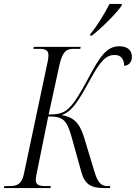

<svg xmlns="http://www.w3.org/2000/svg" viewBox="-44 -951 687 971"><path d="M413 -779 412 -771H421C473 -812 543 -882 571 -922L572 -931H510C483 -879 448 -821 413 -779ZM-24 0H211L213 -10H188C153 -10 137 -16 137 -41C137 -52 140 -69 145 -91L200 -362C275 -362 293 -345 317 -262L368 -79C384 -21 415 0 481 0H512L514 -10H499C467 -10 450 -28 433 -85L381 -257C357 -334 325 -359 268 -369C320 -388 348 -432 411 -546C464 -645 493 -673 537 -673C571 -673 584 -647 584 -618C606 -620 623 -635 623 -664C623 -693 605 -717 559 -717C496 -717 461 -666 402 -554C357 -471 331 -429 304 -404C280 -381 256 -372 202 -372L257 -624C273 -694 294 -704 330 -704H362L364 -714H127L125 -704H151C188 -704 201 -697 201 -669C201 -664 200 -650 193 -620L77 -72C66 -20 44 -10 2 -10H-22Z"/></svg>

Font: Noto Serif Display Condensed Light
Style: Italic
Weight: 300
Width: 3
Italic angle: -12°
Designer: Monotype Design Team
Foundry: Monotype Imaging Inc.
Version: Version 2.009